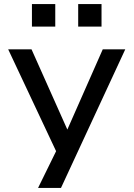

<svg xmlns="http://www.w3.org/2000/svg" viewBox="-20 -738 653 938"><path d="M166 180 274 -40V43L20 -497H134L309 -105L482 -497H592L278 180ZM362 -608V-718H476V-608ZM136 -608V-718H250V-608Z"/></svg>

Font: Nunito Sans 7pt SemiExpanded Medium
Style: Regular
Weight: 500
Width: 6
Designer: Vernon Adams
Foundry: Vernon Adams
Version: Version 3.101;gftools[0.9.27]